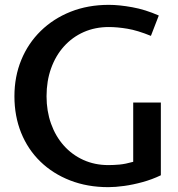

<svg xmlns="http://www.w3.org/2000/svg" viewBox="-20 -760 734 792"><path d="M427 12Q340.5 12 269.2 -15.8Q198 -43.5 146.5 -93.5Q95 -143.5 67.2 -212.2Q39.5 -281 39.5 -363Q39.5 -444 67.8 -512.8Q96 -581.5 148.2 -632.5Q200.5 -683.5 271.8 -711.8Q343 -740 429 -740Q471.5 -740 525.5 -730.2Q579.5 -720.5 635 -696L602.5 -612Q547.5 -634.5 505.5 -641.5Q463.5 -648.5 429 -648.5Q372.5 -648.5 325.5 -627.8Q278.5 -607 244 -568.8Q209.5 -530.5 190.8 -478.2Q172 -426 172 -363Q172 -302 190.5 -250Q209 -198 243 -159.8Q277 -121.5 324 -100.2Q371 -79 427 -79Q449 -79 473.2 -81.2Q497.5 -83.5 529.5 -92.5V-337H643.5V-37Q607 -19.5 567.8 -8.8Q528.5 2 492 7Q455.5 12 427 12Z"/></svg>

Font: Expletus Sans SemiBold
Style: Regular
Weight: 600
Version: Version 7.500